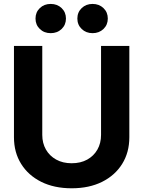

<svg xmlns="http://www.w3.org/2000/svg" viewBox="-20 -966 744 997"><path d="M352.1 11.7Q261.4 11.7 194.1 -21.8Q126.8 -55.4 89.7 -115.1Q52.5 -174.7 52.5 -253.4V-727.5H199.5V-265.5Q199.5 -222.8 218.4 -189.6Q237.4 -156.4 271.7 -137.4Q306 -118.3 352.1 -118.3Q398.6 -118.3 432.8 -137.2Q467 -156.2 485.9 -189.4Q504.7 -222.6 504.7 -265.5V-727.5H651.6V-253.4Q651.6 -174.7 614.5 -115.1Q577.4 -55.4 510.2 -21.8Q443 11.7 352.1 11.7ZM460.7 -793.8Q426.7 -793.8 404.2 -815.5Q381.7 -837.1 381.7 -869.7Q381.7 -902.4 404.2 -924Q426.7 -945.6 460.7 -945.6Q494.7 -945.6 517.3 -924Q539.8 -902.4 539.8 -869.7Q539.8 -837.1 517.3 -815.5Q494.7 -793.8 460.7 -793.8ZM243.3 -793.8Q209.2 -793.8 186.8 -815.5Q164.4 -837.1 164.4 -869.7Q164.4 -902.4 186.8 -924Q209.2 -945.6 243.3 -945.6Q277.4 -945.6 300 -924Q322.5 -902.4 322.5 -869.7Q322.5 -837.1 300 -815.5Q277.4 -793.8 243.3 -793.8Z"/></svg>

Font: Inter Khmer Looped
Style: Regular
Weight: 400
Designer: Rasmus Andersson, Sovichet Tep
Foundry: Anagata Design
Version: Version 1.000